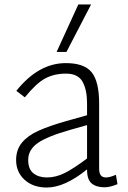

<svg xmlns="http://www.w3.org/2000/svg" viewBox="-20 -822 570 858"><path d="M52 0ZM505 1Q471 15 447 15Q411 15 390 -2Q369 -19 369 -63V-65Q269 16 189 16Q128 16 90 -18.5Q52 -53 52 -107Q52 -153 78 -184.5Q104 -216 151.5 -237.5Q199 -259 276 -281L369 -307V-361Q369 -420 349 -456.5Q329 -493 275 -493Q222 -493 182 -471.5Q142 -450 91 -387L53 -416Q152 -540 274 -540Q357 -540 390 -498.5Q423 -457 423 -360V-70Q423 -48 430.5 -38.5Q438 -29 454 -29Q471 -29 498 -41ZM369 -114V-263L295 -242Q192 -213 149 -183Q106 -153 106 -107Q106 -66 129.5 -47.5Q153 -29 190 -29Q230 -29 270.5 -49.5Q311 -70 369 -114ZM330 -802H387L277 -590H233Z"/></svg>

Font: Martel Sans ExtraLight
Style: Regular
Weight: 275
Designer: Dan Reynolds and Mathieu Réguer
Foundry: Dan Reynolds and Mathieu Réguer
Version: Version 1.002; ttfautohint (v1.1) -l 5 -r 5 -G 72 -x 0 -D la